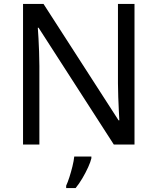

<svg xmlns="http://www.w3.org/2000/svg" viewBox="-20 -734 800 975"><path d="M663 0H558L176 -593H172Q174 -570 175.5 -538.5Q177 -507 178.5 -471.5Q180 -436 180 -399V0H97V-714H201L582 -123H586Q585 -139 583.5 -171Q582 -203 580.5 -241Q579 -279 579 -311V-714H663ZM444 70Q440 88 427.5 115.5Q415 143 398.5 171Q382 199 364 221H316V209Q324 192 332.5 165.5Q341 139 348 110.5Q355 82 357 61H444Z"/></svg>

Font: Noto Sans Khmer
Style: Regular
Weight: 400
Designer: Danh Hong and the Monotype Design Team
Foundry: Monotype Imaging Inc.
Version: Version 2.003